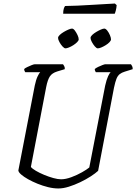

<svg xmlns="http://www.w3.org/2000/svg" viewBox="-20 -1068 772 1088"><path d="M311 0Q283 0 252.5 -7.5Q222 -15 192.5 -27Q163 -39 139 -52.5Q115 -66 100 -79Q85 -92 84 -102L177 -583Q184 -616 193 -635Q202 -654 208 -659H123Q122 -661 119.5 -665.5Q117 -670 117 -677Q122 -682 134.5 -688Q147 -694 159.5 -699Q172 -704 178 -704H337Q339 -701 343.5 -694Q348 -687 347 -676L304 -663Q275 -654 262.5 -635Q250 -616 242 -576L155 -122Q163 -112 183.5 -100Q204 -88 230.5 -77Q257 -66 282.5 -59Q308 -52 326 -52Q352 -52 384.5 -64Q417 -76 445 -92Q473 -108 486 -119L576 -583Q584 -618 592.5 -636Q601 -654 607 -659H523Q522 -661 519.5 -665.5Q517 -670 517 -677Q524 -683 536.5 -689Q549 -695 561 -699.5Q573 -704 577 -704H722Q724 -700 728 -694.5Q732 -689 732 -676L687 -662Q670 -657 658.5 -648Q647 -639 640 -621.5Q633 -604 626 -571L536 -100Q521 -86 494 -68.5Q467 -51 434.5 -35.5Q402 -20 370 -10Q338 0 311 0ZM351 -794Q344 -794 334 -805Q324 -816 316.5 -830Q309 -844 309 -853Q309 -861 318.5 -870Q328 -879 341.5 -887Q355 -895 368 -900.5Q381 -906 388 -906Q396 -906 404.5 -894.5Q413 -883 419.5 -869Q426 -855 426 -845Q426 -838 417 -829Q408 -820 395.5 -812Q383 -804 370.5 -799Q358 -794 351 -794ZM534 -794Q527 -794 517.5 -805Q508 -816 500.5 -830Q493 -844 493 -853Q493 -861 502.5 -870Q512 -879 525.5 -887Q539 -895 551.5 -900.5Q564 -906 571 -906Q579 -906 588 -894.5Q597 -883 603 -868.5Q609 -854 609 -845Q609 -838 600.5 -829Q592 -820 579 -812Q566 -804 554 -799Q542 -794 534 -794ZM338 -990Q338 -1008 341.5 -1019Q345 -1030 349 -1034Q378 -1034 418.5 -1036Q459 -1038 501.5 -1040.5Q544 -1043 578.5 -1045Q613 -1047 631 -1048L641 -1039Q640 -1023 636.5 -1009.5Q633 -996 630 -990Z"/></svg>

Font: Texturina Medium 12pt Thin
Style: Italic
Weight: 250
Italic angle: -11°
Version: Version 1.002